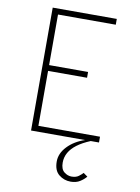

<svg xmlns="http://www.w3.org/2000/svg" viewBox="-101 -767 783 1077"><g transform="rotate(10 291.0 -228.0)"><path d="M110 0V-700H475V-667H146V-379H368V-346H146V-33H497V0ZM378 244Q340 244 311 220.5Q282 197 282 146Q282 99.5 319.8 59.8Q357.5 20 418 0H450Q405 18.5 375.2 40.8Q345.5 63 330.8 89.2Q316 115.5 316 146Q316 183.5 335.8 199.2Q355.5 215 378 215Q403.5 215 418.8 203.5Q434 192 442 183L466 200Q452.5 216.5 431 230.2Q409.5 244 378 244Z"/></g></svg>

Font: Overpass Thin
Style: Regular
Weight: 250
Designer: Delve Withrington, Dave Bailey, Thomas Jockin
Foundry: Delve Fonts LLC
Version: Version 4.000